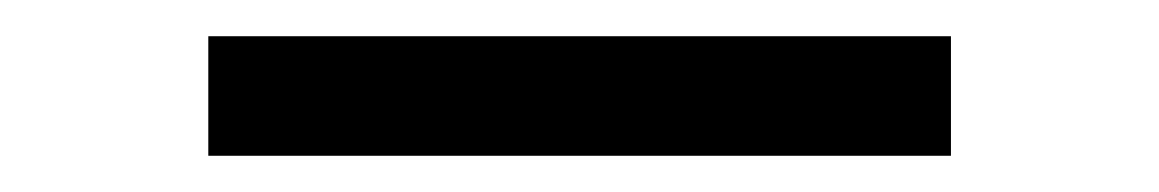

<svg xmlns="http://www.w3.org/2000/svg" viewBox="-20 -723 640 106"><path d="M505 -637H95V-703H505Z"/></svg>

Font: Iosevka HT Extended
Style: Regular
Weight: 400
Width: 7
Monospace: yes
Designer: Belleve Invis
Foundry: Belleve Invis
Version: Version 32.3.0; ttfautohint (v1.8.4)